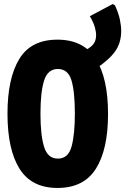

<svg xmlns="http://www.w3.org/2000/svg" viewBox="-20 -921 619 949"><path d="M264 8Q136 8 76.5 -87Q17 -182 17 -359Q17 -533 75 -629Q133 -725 264 -725Q393 -725 453.5 -630Q514 -535 514 -358Q514 -182 454 -87Q394 8 264 8ZM266 -137Q317 -137 333.5 -196Q350 -255 350 -359Q350 -469 333 -524.5Q316 -580 266 -580Q216 -580 198 -523Q180 -466 180 -359Q180 -253 198 -195Q216 -137 266 -137ZM404 -674Q431 -688 443 -705Q455 -722 455 -747Q455 -765 448.5 -787.5Q442 -810 424 -841L537 -901L548 -895Q566 -856 572.5 -824.5Q579 -793 579 -768Q579 -709 549 -667Q519 -625 453 -581Z"/></svg>

Font: Noto Sans Mono Condensed Black
Style: Regular
Weight: 900
Width: 3
Designer: Monotype Design Team
Foundry: Monotype Imaging Inc.
Version: Version 2.014